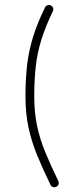

<svg xmlns="http://www.w3.org/2000/svg" viewBox="-20 -728 341 788"><path d="M188.5 -705.6Q195.3 -702.6 197.8 -695.6Q200.2 -688.5 196.8 -681.6Q166.5 -618.7 149.9 -565.4Q133.3 -512.2 127 -457.3Q120.6 -402.3 120.6 -333Q120.6 -265.6 132.3 -210.9Q144 -156.2 166 -103Q188 -49.8 219.2 14.6Q222.7 21 220.2 28.3Q217.8 35.6 210.9 38.6Q204.6 42 197.3 39.6Q189.9 37.1 187 30.3Q155.8 -34.2 132.8 -89.8Q109.9 -145.5 97.2 -203.6Q84.5 -261.7 84.5 -333Q84.5 -403.3 91.3 -461.4Q98.1 -519.5 115.5 -575.9Q132.8 -632.3 164.6 -697.3Q167.5 -704.1 174.8 -706.5Q182.1 -709 188.5 -705.6Z"/></svg>

Font: Mikhak-DS2-FD ExtraLight
Style: Regular
Weight: 200
Designer: Amin Abedi
Version: Version 3.2